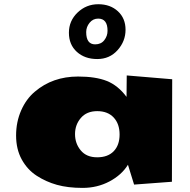

<svg xmlns="http://www.w3.org/2000/svg" viewBox="-20 -894 923 932"><path d="M502 -744.1Q502.4 -803.7 456.5 -803.7Q431.2 -803.7 414.8 -783.4Q398.4 -763.2 398.4 -738.3Q398.4 -678.7 441.9 -678.7Q470.7 -678.7 486.3 -699Q502 -719.2 502 -744.1ZM589.4 -749.5Q589.4 -693.8 550.8 -650.6Q512.2 -607.4 451.9 -607.4Q391.6 -607.4 353 -642.3Q314.5 -677.2 314.5 -735.1Q314.5 -793 356.7 -833.3Q398.9 -873.5 457 -873.5Q515.1 -873.5 552.2 -839.4Q589.4 -805.2 589.4 -749.5ZM149.4 -449.2Q235.4 -522.5 358.9 -522.5Q444.3 -522.5 498.5 -501Q552.7 -479.5 594.2 -423.8L595.2 -527.8L815.9 -509.3L814.5 -11.7L630.9 2L601.1 -94.2Q570.3 -44.4 511.2 -13.2Q452.1 18.1 380.9 18.1Q309.6 18.1 256.3 3.2Q203.1 -11.7 158 -41Q112.8 -70.3 85.4 -120.1Q58.1 -169.9 58.1 -236.1Q58.1 -302.2 82.8 -358.2Q107.4 -414.1 149.4 -449.2ZM372.6 -321.5Q344.2 -288.6 344.2 -242.9Q344.2 -197.3 372.1 -163.8Q399.9 -130.4 451.7 -130.4Q503.4 -130.4 532 -159.9Q560.5 -189.5 560.5 -241.2Q560.5 -293 531.7 -323.7Q502.9 -354.5 451.9 -354.5Q400.9 -354.5 372.6 -321.5Z"/></svg>

Font: Seymour One
Style: Book
Weight: 400
Designer: vernon adams
Foundry: vernon adams
Version: Version 1.000; ttfautohint (v0.93) -l 8 -r 50 -G 200 -x 0 -w